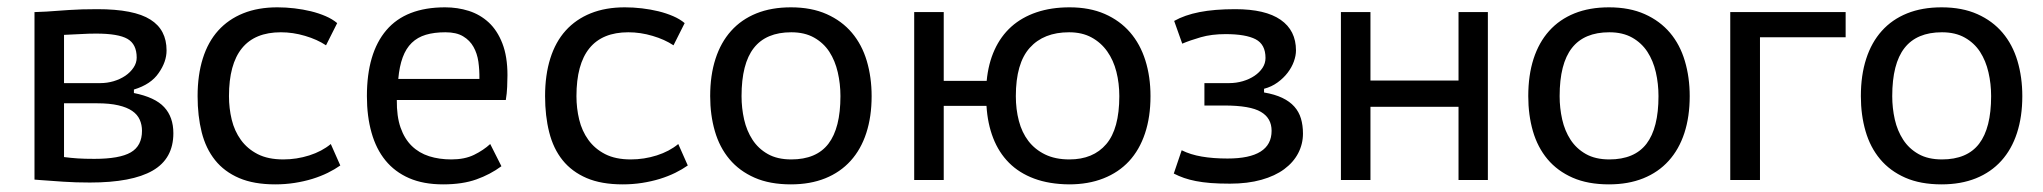

<svg xmlns="http://www.w3.org/2000/svg" viewBox="-20 -479 5437 511"><path d="M71.8 -446.8 104 -448.2Q131.8 -450.2 163.8 -452.4Q195.8 -454.6 238.8 -454.6Q336.9 -454.6 380.4 -426.8Q423.3 -399.9 423.3 -344.7Q423.3 -314.5 402.3 -284.7Q381.8 -254.4 336.4 -240.7V-231.4Q392.6 -220.2 417 -193.8Q441.4 -167.5 441.4 -124.5Q441.4 -56.6 386.2 -24.9Q331.1 6.8 219.2 6.8Q181.2 6.8 148.7 4.6Q116.2 2.4 84 0Q80.6 0 77.9 -0.5Q75.2 -1 71.8 -1ZM150.4 -61Q168.9 -58.6 186.8 -57.4Q204.6 -56.2 231 -56.2Q298.3 -56.2 328.1 -73.5Q357.9 -90.8 357.9 -130.9Q357.9 -147 351.8 -160.6Q345.7 -174.3 331.8 -183.8Q317.9 -193.4 294.9 -198.7Q272 -204.1 238.3 -204.1H150.4ZM247.1 -257.8Q265.1 -257.8 282.5 -262.9Q299.8 -268.1 313.5 -277.3Q327.1 -286.6 335.4 -299.1Q343.8 -311.5 343.8 -325.7Q343.8 -361.3 319.3 -375.5Q294.9 -389.6 235.8 -389.6Q216.3 -389.6 196.5 -388.4Q176.8 -387.2 150.4 -386.2V-257.8Z M505.9 0ZM885.7 -38.6Q871.1 -28.3 852.3 -19Q833.5 -9.8 811.3 -2.9Q789.1 3.9 764.2 7.8Q739.3 11.7 712.4 11.7Q655.8 11.7 616.5 -5.1Q577.1 -22 552.5 -52.7Q527.8 -83.5 516.8 -127Q505.9 -170.4 505.9 -223.1Q505.9 -279.3 519.8 -323.5Q533.7 -367.7 560.8 -397.7Q587.9 -427.7 627.4 -443.6Q667 -459.5 718.3 -459.5Q740.7 -459.5 763.7 -456.8Q786.6 -454.1 807.6 -449Q828.6 -443.8 846.7 -436Q864.7 -428.2 877.4 -417.5L847.7 -358.4Q824.2 -374 792 -383.5Q759.8 -393.1 727.5 -393.1Q589.4 -393.1 589.4 -223.1Q589.4 -190.9 596.7 -160.6Q604 -130.4 621.1 -106.7Q638.2 -83 665.8 -68.8Q693.4 -54.7 733.9 -54.7Q769.5 -54.7 803.2 -65.4Q836.9 -76.2 860.4 -95.7Z M956.5 0ZM1314.5 -36.6Q1284.7 -14.6 1247.8 -1.5Q1210.9 11.7 1159.2 11.7Q1106.9 11.7 1068.8 -4.9Q1030.8 -21.5 1005.9 -52Q981 -82.5 968.8 -126Q956.5 -169.4 956.5 -223.1Q956.5 -337.9 1008.3 -398.7Q1060.1 -459.5 1164.6 -459.5Q1197.8 -459.5 1227.8 -450Q1257.8 -440.4 1280.8 -419.2Q1303.7 -397.9 1317.1 -363.3Q1330.6 -328.6 1330.6 -278.8Q1330.6 -265.6 1329.8 -247.8Q1329.1 -230 1326.2 -212.9H1036.1Q1035.6 -169.4 1046.1 -139.4Q1056.6 -109.4 1075.9 -90.6Q1095.2 -71.8 1122.1 -63.2Q1148.9 -54.7 1181.2 -54.7Q1216.8 -54.7 1241.7 -66.9Q1266.6 -79.1 1284.7 -95.7ZM1255.9 -269Q1256.3 -292.5 1253.2 -314.7Q1250 -336.9 1240.2 -354.2Q1230.5 -371.6 1212.6 -382.3Q1194.8 -393.1 1165.5 -393.1Q1135.7 -393.1 1113.5 -386.5Q1091.3 -379.9 1075.9 -365Q1060.5 -350.1 1051.8 -326.4Q1043 -302.7 1040 -269Z M1430.7 0ZM1810.5 -38.6Q1795.9 -28.3 1777.1 -19Q1758.3 -9.8 1736.1 -2.9Q1713.9 3.9 1689 7.8Q1664.1 11.7 1637.2 11.7Q1580.6 11.7 1541.3 -5.1Q1502 -22 1477.3 -52.7Q1452.6 -83.5 1441.7 -127Q1430.7 -170.4 1430.7 -223.1Q1430.7 -279.3 1444.6 -323.5Q1458.5 -367.7 1485.6 -397.7Q1512.7 -427.7 1552.2 -443.6Q1591.8 -459.5 1643.1 -459.5Q1665.5 -459.5 1688.5 -456.8Q1711.4 -454.1 1732.4 -449Q1753.4 -443.8 1771.5 -436Q1789.6 -428.2 1802.2 -417.5L1772.5 -358.4Q1749 -374 1716.8 -383.5Q1684.6 -393.1 1652.3 -393.1Q1514.2 -393.1 1514.2 -223.1Q1514.2 -190.9 1521.5 -160.6Q1528.8 -130.4 1545.9 -106.7Q1563 -83 1590.6 -68.8Q1618.2 -54.7 1658.7 -54.7Q1694.3 -54.7 1728 -65.4Q1761.7 -76.2 1785.2 -95.7Z M1870.1 0ZM1870.1 -223.1Q1870.1 -278.8 1884.3 -322.5Q1898.4 -366.2 1925.8 -396.7Q1953.1 -427.2 1993.2 -443.4Q2033.2 -459.5 2085 -459.5Q2139.6 -459.5 2180.2 -441.4Q2220.7 -423.3 2247.3 -391.8Q2273.9 -360.4 2286.9 -316.9Q2299.8 -273.4 2299.8 -223.1Q2299.8 -168.5 2285.6 -125Q2271.5 -81.5 2243.9 -51Q2216.3 -20.5 2176.3 -4.4Q2136.2 11.7 2085 11.7Q2028.8 11.7 1988.3 -6.1Q1947.8 -23.9 1921.4 -55.4Q1895 -86.9 1882.6 -129.9Q1870.1 -172.9 1870.1 -223.1ZM1953.6 -223.1Q1953.6 -191.4 1960.4 -161.1Q1967.3 -130.9 1982.7 -107.2Q1998 -83.5 2023.4 -69.1Q2048.8 -54.7 2085.9 -54.7Q2152.8 -54.7 2184.8 -96.4Q2216.8 -138.2 2216.8 -223.1Q2216.8 -255.9 2209.7 -286.6Q2202.6 -317.4 2187.3 -341.1Q2171.9 -364.7 2146.7 -378.9Q2121.6 -393.1 2085.9 -393.1Q2019 -393.1 1986.3 -351.3Q1953.6 -309.6 1953.6 -223.1Z M2825.2 11.7Q2772.5 11.2 2732.4 -3.7Q2692.4 -18.6 2665.3 -45.9Q2638.2 -73.2 2623.3 -111.6Q2608.4 -149.9 2605.5 -197.3H2491.7V0H2413.1V-446.8H2491.7V-263.7H2606Q2610.4 -310.1 2627 -346.4Q2643.6 -382.8 2671.6 -408Q2699.7 -433.1 2738.8 -446.3Q2777.8 -459.5 2826.7 -459.5Q2879.9 -459.5 2920.2 -441.9Q2960.4 -424.3 2987.5 -393.1Q3014.6 -361.8 3028.3 -318.4Q3042 -274.9 3042 -223.1Q3042 -167.5 3027.3 -123.8Q3012.7 -80.1 2984.9 -50Q2957 -20 2916.7 -4.2Q2876.5 11.7 2825.2 11.7ZM2683.6 -223.1Q2683.6 -188 2691.7 -157.2Q2699.7 -126.5 2717 -103.8Q2734.4 -81.1 2761.5 -67.9Q2788.6 -54.7 2826.2 -54.7Q2889.6 -54.7 2924.3 -95.5Q2959 -136.2 2959 -223.1Q2959 -257.3 2951.2 -288.1Q2943.4 -318.8 2926.8 -342.3Q2910.2 -365.7 2885 -379.4Q2859.9 -393.1 2825.2 -393.1Q2757.8 -393.1 2720.7 -351.8Q2683.6 -310.5 2683.6 -223.1Z M3185.5 -198.2V-257.8H3251.5Q3270 -257.8 3287.6 -262.9Q3305.2 -268.1 3318.6 -277.1Q3332 -286.1 3340.1 -298.3Q3348.1 -310.5 3348.1 -324.7Q3348.1 -360.8 3321.8 -374.5Q3295.4 -388.2 3241.7 -388.2Q3204.6 -388.2 3175.8 -379.9Q3147 -371.6 3126.5 -362.8L3105 -423.3Q3132.8 -439 3172.4 -446.8Q3211.9 -454.6 3267.6 -454.6Q3347.7 -454.6 3388.4 -426.3Q3429.2 -397.9 3429.2 -344.7Q3429.2 -331.1 3423.6 -315.4Q3418 -299.8 3407 -285.4Q3396 -271 3380.1 -259.5Q3364.3 -248 3344.2 -242.7V-232.9Q3373 -228 3392.8 -218.5Q3412.6 -209 3424.8 -195.3Q3437 -181.6 3442.4 -163.6Q3447.8 -145.5 3447.8 -123.5Q3447.8 -95.7 3435.1 -71.3Q3422.4 -46.9 3397.9 -28.8Q3373.5 -10.7 3337.2 -0.5Q3300.8 9.8 3253.4 9.8Q3224.1 9.8 3202.1 8.1Q3180.2 6.3 3162.8 2.9Q3145.5 -0.5 3131.3 -5.4Q3117.2 -10.3 3104 -17.1L3125 -79.1Q3148.4 -67.4 3178.5 -62.3Q3208.5 -57.1 3247.1 -57.1Q3364.3 -57.1 3364.3 -130.9Q3364.3 -164.6 3335.9 -181.2Q3307.6 -198.2 3238.3 -198.2Z M3861.8 -194.8H3627.4V0H3548.8V-446.8H3627.4V-264.6H3861.8V-446.8H3939.9V0H3861.8Z M4047.4 0ZM4047.4 -223.1Q4047.4 -278.8 4061.5 -322.5Q4075.7 -366.2 4103 -396.7Q4130.4 -427.2 4170.4 -443.4Q4210.4 -459.5 4262.2 -459.5Q4316.9 -459.5 4357.4 -441.4Q4397.9 -423.3 4424.6 -391.8Q4451.2 -360.4 4464.1 -316.9Q4477.1 -273.4 4477.1 -223.1Q4477.1 -168.5 4462.9 -125Q4448.7 -81.5 4421.1 -51Q4393.6 -20.5 4353.5 -4.4Q4313.5 11.7 4262.2 11.7Q4206.1 11.7 4165.5 -6.1Q4125 -23.9 4098.6 -55.4Q4072.3 -86.9 4059.8 -129.9Q4047.4 -172.9 4047.4 -223.1ZM4130.9 -223.1Q4130.9 -191.4 4137.7 -161.1Q4144.5 -130.9 4159.9 -107.2Q4175.3 -83.5 4200.7 -69.1Q4226.1 -54.7 4263.2 -54.7Q4330.1 -54.7 4362.1 -96.4Q4394 -138.2 4394 -223.1Q4394 -255.9 4387 -286.6Q4379.9 -317.4 4364.5 -341.1Q4349.1 -364.7 4324 -378.9Q4298.8 -393.1 4263.2 -393.1Q4196.3 -393.1 4163.6 -351.3Q4130.9 -309.6 4130.9 -223.1Z M4892.1 -379.9H4664.1V0H4585V-446.8H4892.1Z M4932.6 0ZM4932.6 -223.1Q4932.6 -278.8 4946.8 -322.5Q4960.9 -366.2 4988.3 -396.7Q5015.6 -427.2 5055.7 -443.4Q5095.7 -459.5 5147.5 -459.5Q5202.1 -459.5 5242.7 -441.4Q5283.2 -423.3 5309.8 -391.8Q5336.4 -360.4 5349.4 -316.9Q5362.3 -273.4 5362.3 -223.1Q5362.3 -168.5 5348.1 -125Q5334 -81.5 5306.4 -51Q5278.8 -20.5 5238.8 -4.4Q5198.7 11.7 5147.5 11.7Q5091.3 11.7 5050.8 -6.1Q5010.3 -23.9 4983.9 -55.4Q4957.5 -86.9 4945.1 -129.9Q4932.6 -172.9 4932.6 -223.1ZM5016.1 -223.1Q5016.1 -191.4 5022.9 -161.1Q5029.8 -130.9 5045.2 -107.2Q5060.5 -83.5 5085.9 -69.1Q5111.3 -54.7 5148.4 -54.7Q5215.3 -54.7 5247.3 -96.4Q5279.3 -138.2 5279.3 -223.1Q5279.3 -255.9 5272.2 -286.6Q5265.1 -317.4 5249.8 -341.1Q5234.4 -364.7 5209.2 -378.9Q5184.1 -393.1 5148.4 -393.1Q5081.5 -393.1 5048.8 -351.3Q5016.1 -309.6 5016.1 -223.1Z"/></svg>

Font: PT Astra Sans
Style: Regular
Weight: 400
Designer: A.Korolkova, I. Chaeva
Foundry: ParaType Ltd
Version: Version 1.001; ttfautohint (v1.6)